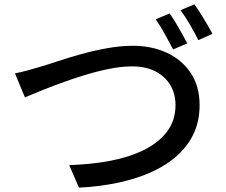

<svg xmlns="http://www.w3.org/2000/svg" viewBox="-20 -855 1040 885"><path d="M49 -517Q77 -522 107 -530.5Q137 -539 165 -547Q196 -556 245.5 -572.5Q295 -589 354 -605.5Q413 -622 475 -633Q537 -644 592 -644Q679 -644 748.5 -612Q818 -580 859 -519Q900 -458 900 -370Q900 -299 874 -242Q848 -185 799 -140Q750 -95 681.5 -63.5Q613 -32 527.5 -13.5Q442 5 344 10L299 -94Q399 -97 487 -113.5Q575 -130 643 -163.5Q711 -197 750 -248.5Q789 -300 789 -371Q789 -422 765.5 -462Q742 -502 697.5 -525.5Q653 -549 589 -549Q541 -549 485.5 -538Q430 -527 372.5 -509.5Q315 -492 262 -472.5Q209 -453 165.5 -435.5Q122 -418 95 -406ZM762 -793Q775 -775 790 -750Q805 -725 819 -700Q833 -675 843 -655L778 -627Q762 -658 740 -697.5Q718 -737 698 -766ZM876 -835Q889 -817 905 -792Q921 -767 935.5 -742Q950 -717 959 -699L894 -670Q878 -703 855.5 -741.5Q833 -780 812 -808Z"/></svg>

Font: Noto Sans SC Thin Medium
Style: Regular
Weight: 500
Version: Version 2.004-H2;hotconv 1.0.118;makeotfexe 2.5.65603